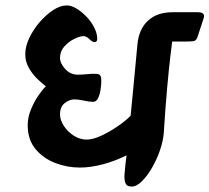

<svg xmlns="http://www.w3.org/2000/svg" viewBox="-20 -664 771 707"><path d="M73 -464Q73 -493 88 -524.5Q103 -556 126.5 -583Q150 -610 176 -627Q202 -644 226 -644Q243 -644 262.5 -632Q282 -620 299.5 -601.5Q317 -583 327.5 -561.5Q338 -540 338 -521Q338 -509 328 -509Q320 -509 309 -520Q298 -531 288 -531Q275 -531 254 -521Q233 -511 217 -493Q201 -475 201 -451Q201 -431 220 -410Q239 -389 267 -389Q282 -389 302 -391Q322 -393 335 -392Q343 -392 348 -387.5Q353 -383 353 -367Q353 -350 350 -332Q347 -314 340.5 -301.5Q334 -289 323 -289Q309 -289 289 -293.5Q269 -298 254 -298Q236 -298 218.5 -284.5Q201 -271 201 -243Q201 -222 215 -200.5Q229 -179 251.5 -164.5Q274 -150 299 -150Q323 -150 354.5 -165Q386 -180 415.5 -200.5Q445 -221 461 -238Q465 -276 468.5 -315Q472 -354 476.5 -399Q481 -444 486 -500Q491 -556 524.5 -587.5Q558 -619 616 -619H708Q737 -619 730 -597L708 -530Q703 -514 693 -512.5Q683 -511 659 -511H614Q613 -503 607.5 -458Q602 -413 595.5 -340.5Q589 -268 583 -174Q581 -146 569.5 -112Q558 -78 540.5 -47.5Q523 -17 503 3Q483 23 465 23Q447 23 442 10.5Q437 -2 438.5 -21.5Q440 -41 442 -60L446 -92Q404 -71 359 -59Q314 -47 274 -47Q227 -47 183 -64Q139 -81 110.5 -115.5Q82 -150 82 -203Q82 -232 94 -261Q106 -290 121.5 -312.5Q137 -335 149 -346Q136 -356 118 -373Q100 -390 86.5 -413.5Q73 -437 73 -464Z"/></svg>

Font: Alkatra SemiBold
Style: Regular
Weight: 600
Designer: Suman Bhandary
Version: Version 1.100;gftools[0.9.22]